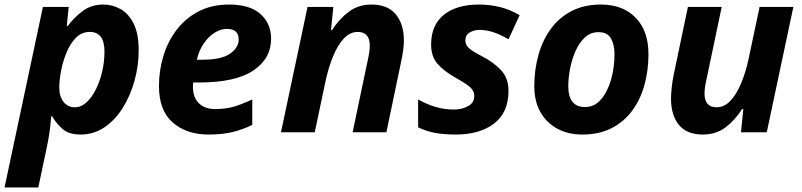

<svg xmlns="http://www.w3.org/2000/svg" viewBox="-53 -576 3492 836"><path d="M-33.2 240.2 133.8 -545.9H246.1L237.8 -462.9H242.2Q267.6 -498 305.7 -527.1Q343.8 -556.2 397 -556.2Q436.5 -556.2 471.7 -536.6Q506.8 -517.1 528.8 -473.4Q550.8 -429.7 550.8 -356.9Q550.8 -290.5 533 -225.6Q515.1 -160.6 482.2 -107.4Q449.2 -54.2 402.6 -22.2Q356 9.8 297.9 9.8Q247.6 9.8 220.7 -13.2Q193.8 -36.1 173.8 -69.8H169.9Q167 -30.3 162.1 3.2Q157.2 36.6 148.9 74.2L113.8 240.2ZM272.9 -108.9Q300.3 -108.9 323.5 -130.1Q346.7 -151.4 364.5 -186.8Q382.3 -222.2 392.1 -265.1Q401.9 -308.1 401.9 -351.1Q401.9 -437 337.9 -437Q302.2 -437 277.1 -411.1Q252 -385.3 236.1 -345.9Q220.2 -306.6 212.6 -265.9Q205.1 -225.1 205.1 -194.8Q205.1 -156.2 223.4 -132.6Q241.7 -108.9 272.9 -108.9Z M855 9.8Q759.3 9.8 699.2 -42.5Q639.2 -94.7 639.2 -201.2Q639.2 -269.5 658.7 -333.3Q678.2 -397 717 -447.3Q755.9 -497.6 812.7 -526.9Q869.6 -556.2 944.3 -556.2Q1036.1 -556.2 1081.8 -514.4Q1127.4 -472.7 1127.4 -407.2Q1127.4 -320.8 1049.8 -268.8Q972.2 -216.8 813 -216.8H788.1Q787.6 -210.9 787.4 -206.5Q787.1 -202.1 787.1 -196.8Q787.1 -152.8 812.5 -127Q837.9 -101.1 884.3 -101.1Q927.2 -101.1 962.4 -110.8Q997.6 -120.6 1045.4 -143.1V-32.2Q1002.4 -11.2 958 -0.7Q913.6 9.8 855 9.8ZM804.2 -315.9H826.2Q911.1 -315.9 948.7 -342.3Q986.3 -368.7 986.3 -403.8Q986.3 -450.2 935.1 -450.2Q907.7 -450.2 880.9 -433.1Q854 -416 833.5 -385.7Q813 -355.5 804.2 -315.9Z M1170.4 0 1286.1 -545.9H1398.4L1388.2 -444.8H1392.6Q1424.3 -493.7 1465.8 -524.9Q1507.3 -556.2 1564.5 -556.2Q1634.8 -556.2 1670.2 -513.7Q1705.6 -471.2 1705.6 -398.9Q1705.6 -380.9 1702.6 -358.4Q1699.7 -335.9 1694.3 -311L1629.4 0H1482.4L1549.3 -318.8Q1557.1 -354 1557.1 -377Q1557.1 -437 1504.4 -437Q1471.2 -437 1444.3 -408.4Q1417.5 -379.9 1397.7 -332Q1377.9 -284.2 1365.2 -226.1L1317.4 0Z M1931.2 9.8Q1878.9 9.8 1840.1 2.4Q1801.3 -4.9 1767.6 -22V-143.1Q1804.2 -122.1 1843 -110.6Q1881.8 -99.1 1923.3 -99.1Q1958 -99.1 1985.1 -113.8Q2012.2 -128.4 2012.2 -158.2Q2012.2 -178.2 1996.6 -193.8Q1981 -209.5 1930.2 -237.8Q1879.4 -266.6 1851.8 -298.3Q1824.2 -330.1 1824.2 -381.8Q1824.2 -466.8 1879.6 -511.5Q1935.1 -556.2 2032.2 -556.2Q2079.6 -556.2 2123.5 -545.4Q2167.5 -534.7 2209.5 -509.8L2161.1 -404.8Q2132.3 -422.4 2099.9 -434.1Q2067.4 -445.8 2035.2 -445.8Q2011.2 -445.8 1992.2 -434.6Q1973.1 -423.3 1973.1 -399.9Q1973.1 -380.4 1989.3 -366Q2005.4 -351.6 2047.4 -330.1Q2096.7 -304.7 2128.9 -270Q2161.1 -235.4 2161.1 -180.2Q2161.1 -86.4 2098.6 -38.3Q2036.1 9.8 1931.2 9.8Z M2482.4 9.8Q2420.9 9.8 2373.8 -15.6Q2326.7 -41 2300 -88.1Q2273.4 -135.3 2273.4 -200.2Q2273.4 -272.5 2291.5 -336.9Q2309.6 -401.4 2345.7 -450.7Q2381.8 -500 2436.3 -528.1Q2490.7 -556.2 2563.5 -556.2Q2658.7 -556.2 2714.6 -499Q2770.5 -441.9 2770.5 -339.8Q2770.5 -270.5 2753.4 -207.5Q2736.3 -144.5 2700.9 -95.7Q2665.5 -46.9 2611.1 -18.6Q2556.6 9.8 2482.4 9.8ZM2494.6 -109.9Q2535.2 -109.9 2563.7 -142.8Q2592.3 -175.8 2607.4 -228.5Q2622.6 -281.2 2622.6 -339.8Q2622.6 -381.3 2607.2 -408.7Q2591.8 -436 2552.7 -436Q2519 -436 2494.4 -413.6Q2469.7 -391.1 2453.6 -355.2Q2437.5 -319.3 2429.4 -278.3Q2421.4 -237.3 2421.4 -200.2Q2421.4 -109.9 2494.6 -109.9Z M3007.3 9.8Q2937 9.8 2902.8 -32.5Q2868.7 -74.7 2868.7 -147Q2868.7 -165 2871.6 -193.4Q2874.5 -221.7 2880.4 -251L2942.4 -545.9H3089.4L3022.5 -227.1Q3014.6 -191.9 3014.6 -168.9Q3014.6 -108.9 3067.4 -108.9Q3101.1 -108.9 3127.7 -137.5Q3154.3 -166 3174.3 -214.1Q3194.3 -262.2 3206.5 -319.8L3254.4 -545.9H3401.4L3285.6 0H3173.3L3183.6 -101.1H3178.2Q3147 -52.2 3105.7 -21.2Q3064.5 9.8 3007.3 9.8Z"/></svg>

Font: Open Sans
Style: Bold Italic
Weight: 700
Italic angle: -12°
Designer: Monotype Design Team
Foundry: Monotype Imaging Inc.
Version: Version 3.003; ttfautohint (v1.8.4)